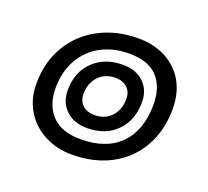

<svg xmlns="http://www.w3.org/2000/svg" viewBox="-93 -609 789 727"><g transform="rotate(20 301.5 -245.0)"><path d="M44 -202Q44 -289 83.5 -355.5Q123 -422 192.5 -458.5Q262 -495 349 -495Q413 -495 461.5 -469Q510 -443 536 -396.5Q562 -350 562 -288Q562 -201 524.5 -134.5Q487 -68 419 -31.5Q351 5 261 5Q200 5 150.5 -21Q101 -47 72.5 -94Q44 -141 44 -202ZM488 -279Q488 -349 451 -389Q414 -429 337 -429Q272 -429 222.5 -402Q173 -375 145.5 -325.5Q118 -276 118 -212Q118 -142 157 -101.5Q196 -61 272 -61Q376 -61 432 -118Q488 -175 488 -279ZM164 -219Q164 -292 209.5 -336.5Q255 -381 329 -381Q381 -381 412.5 -351Q444 -321 444 -272Q444 -199 399.5 -154Q355 -109 281 -109Q228 -109 196 -139.5Q164 -170 164 -219ZM384 -264Q384 -292 366 -308.5Q348 -325 319 -325Q277 -325 251 -297.5Q225 -270 225 -226Q225 -198 243 -181.5Q261 -165 291 -165Q333 -165 358.5 -192.5Q384 -220 384 -264Z"/></g></svg>

Font: Niramit
Style: Italic
Weight: 400
Italic angle: -10°
Version: Version 1.000; ttfautohint (v1.6)